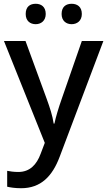

<svg xmlns="http://www.w3.org/2000/svg" viewBox="-20 -756 567 1016"><path d="M116 -682C116 -646 139 -628 169 -628C197 -628 222 -646 222 -682C222 -721 197 -736 169 -736C139 -736 116 -721 116 -682ZM306 -682C306 -646 330 -628 359 -628C388 -628 413 -646 413 -682C413 -721 388 -736 359 -736C330 -736 306 -721 306 -682ZM1 -539 217 0 195 58C174 115 138 154 77 154C54 154 32 151 18 148V232C35 236 59 240 92 240C196 240 257 177 296 73L527 -539H413L307 -234C290 -186 275 -136 268 -102H264C258 -144 244 -186 227 -233L115 -539Z"/></svg>

Font: Noto Sans Bengali UI Medium
Style: Regular
Weight: 500
Designer: Jelle Bosma - Monotype Design Team
Foundry: Monotype Imaging Inc.
Version: Version 2.003